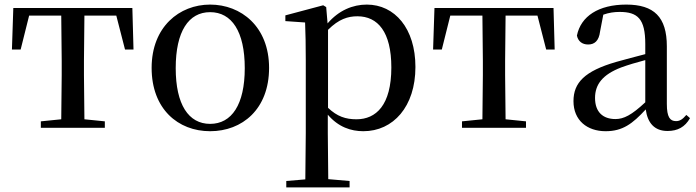

<svg xmlns="http://www.w3.org/2000/svg" viewBox="-20 -557 3036 837"><path d="M246 0H437V-28L348 -37L346 -230V-292L348 -489H487L525 -341H562L557 -522H38L32 -341H70L107 -489H247L249 -292V-230L247 -37L158 -28V0Z M896 15C1036 15 1153 -81 1153 -261C1153 -441 1031 -537 896 -537C762 -537 641 -440 641 -261C641 -82 756 15 896 15ZM896 -17C802 -17 746 -101 746 -260C746 -420 802 -504 896 -504C990 -504 1047 -420 1047 -260C1047 -101 990 -17 896 -17Z M1564 15C1694 15 1791 -92 1791 -265C1791 -433 1701 -537 1579 -537C1518 -537 1457 -512 1408 -455L1402 -526L1389 -534L1224 -490V-465L1310 -459C1312 -410 1313 -361 1313 -293V23L1311 225L1228 232V260H1504V232L1411 224L1409 23V-57C1455 -3 1510 15 1564 15ZM1410 -427C1457 -474 1497 -486 1538 -486C1627 -486 1686 -418 1686 -263C1686 -98 1619 -37 1534 -37C1487 -37 1450 -49 1410 -87Z M2082 0H2273V-28L2184 -37L2182 -230V-292L2184 -489H2323L2361 -341H2398L2393 -522H1874L1868 -341H1906L1943 -489H2083L2085 -292V-230L2083 -37L1994 -28V0Z M2890 14C2934 14 2966 -3 2988 -42L2972 -56C2955 -36 2943 -29 2927 -29C2901 -29 2887 -46 2887 -104V-355C2887 -483 2831 -537 2710 -537C2589 -537 2512 -486 2495 -402C2500 -377 2518 -363 2544 -363C2571 -363 2591 -378 2596 -420L2610 -493C2635 -502 2658 -505 2681 -505C2760 -505 2793 -475 2793 -365V-321C2751 -310 2705 -298 2666 -287C2528 -247 2480 -196 2480 -116C2480 -32 2540 15 2620 15C2694 15 2737 -17 2795 -80C2803 -21 2833 14 2890 14ZM2793 -111C2733 -55 2699 -38 2663 -38C2609 -38 2574 -68 2574 -130C2574 -189 2607 -232 2688 -263C2718 -274 2755 -285 2793 -295Z"/></svg>

Font: Noto Serif HK Medium
Style: Regular
Weight: 500
Designer: Ryoko NISHIZUKA 西塚涼子 (kana & ideographs); Frank Grießhammer (Latin, Greek & Cyrillic); Wenlong ZHANG 张文龙 (bopomofo); San
Foundry: Adobe
Version: Version 2.001;hotconv 1.1.0;makeotfexe 2.6.0